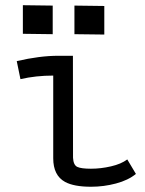

<svg xmlns="http://www.w3.org/2000/svg" viewBox="-20 -709 558 738"><path d="M67.9 -689 182.6 -687.5V-577.6L67.9 -579.1ZM266.1 -687.5 380.9 -686V-576.2L266.1 -577.6ZM203.6 -494.6H260.3Q260.3 -494.6 260.7 -102.5Q262.2 -74.7 276.9 -67.6Q291.5 -60.5 329.6 -60.5Q367.7 -60.5 406.7 -69.6Q445.8 -78.6 469.2 -96.2L502.4 -40.5Q472.7 -16.1 425.8 -3.7Q378.9 8.8 330.1 8.8Q264.2 8.8 230 -9.8Q184.6 -34.7 184.6 -100.6V-418.5Q117.7 -418.5 58.6 -404.8L44.4 -474.1Q132.8 -494.6 203.6 -494.6Z"/></svg>

Font: FantasqueSansM Nerd Font
Style: Regular
Weight: 400
Monospace: yes
Designer: Jany Belluz
Version: Version 1.8.0 ; ttfautohint (v1.8.2);Nerd Fonts 3.4.0